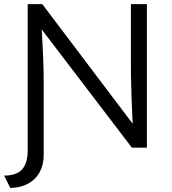

<svg xmlns="http://www.w3.org/2000/svg" viewBox="-40 -720 839 936"><path d="M-20 136Q41 136 68 105.5Q95 75 95 14V-700H166L624 -94L610 -76Q607 -109 605 -154Q603 -199 601 -250.5Q599 -302 598.5 -351.5Q598 -401 598 -443V-700H676V0H603L147 -598L160 -619Q162 -595 164 -564.5Q166 -534 167.5 -501Q169 -468 170.5 -435Q172 -402 172.5 -372Q173 -342 173 -318V36Q173 84 153 120Q133 156 95.5 176Q58 196 10 196Z"/></svg>

Font: Our Lexend Light
Style: Regular
Weight: 300
Designer: Bonnie Shaver-Troup, Thomas Jockin
Foundry: Lexend
Version: Version 1.007